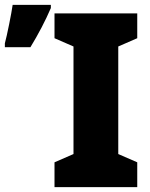

<svg xmlns="http://www.w3.org/2000/svg" viewBox="-29 -769 615 789"><path d="M96 -575Q146 -657 180 -736V-749H23Q19 -721 8.5 -669Q-2 -617 -9 -591V-575ZM535 -102 457 -136V-578L535 -612V-714H195V-612L273 -578V-136L195 -102V0H535Z"/></svg>

Font: Noto Sans UI SemiCondensed Black
Style: Regular
Weight: 900
Width: 4
Designer: Monotype Design Team
Foundry: Monotype Imaging Inc.
Version: 1.001